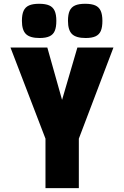

<svg xmlns="http://www.w3.org/2000/svg" viewBox="-20 -970 640 990"><path d="M93 -862.5Q93 -895.5 101.8 -914.5Q110.5 -933.5 129.8 -942Q149 -950.5 181.5 -950.5Q214.5 -950.5 233.8 -942Q253 -933.5 261.8 -914.2Q270.5 -895 270.5 -862.5Q270.5 -829.5 262.2 -810.5Q254 -791.5 235.2 -782.8Q216.5 -774 184 -774Q135 -774 114 -794.2Q93 -814.5 93 -862.5ZM330.5 -862.5Q330.5 -895.5 339.2 -914.5Q348 -933.5 367.2 -942Q386.5 -950.5 419 -950.5Q452 -950.5 471.2 -942Q490.5 -933.5 499.2 -914.2Q508 -895 508 -862.5Q508 -829.5 499.8 -810.5Q491.5 -791.5 472.8 -782.8Q454 -774 421.5 -774Q372.5 -774 351.5 -794.2Q330.5 -814.5 330.5 -862.5ZM214.5 -255 34 -725H224L300 -455L379 -725H565L386.5 -255V0H214.5Z"/></svg>

Font: JuliaMono Black
Style: Regular
Weight: 900
Monospace: yes
Designer: cormullion
Foundry: corm
Version: Version 0.054; ttfautohint (v1.8.4)